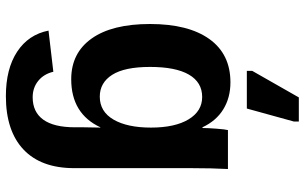

<svg xmlns="http://www.w3.org/2000/svg" viewBox="-208 -596 1017 640"><g transform="rotate(90 300.0 -276.5)"><path d="M300.8 211.9Q210 211.9 152.8 174.3Q95.7 136.7 82.5 69.8L219.7 53.7Q227.1 85.4 250 104Q272.9 122.6 304.7 122.6Q354 122.6 379.4 87.2Q404.8 51.8 404.8 -18.1V-46.9L405.8 -103H404.8Q359.4 -5.9 244.6 -5.9Q157.2 -5.9 108.9 -74Q60.5 -142.1 60.5 -268.6Q60.5 -396.5 110.8 -466.6Q161.1 -536.6 254.9 -536.6Q306.2 -536.6 344.7 -512.9Q383.3 -489.3 404.8 -443.4H407.2Q407.2 -460.4 409.4 -489.7Q411.6 -519 414.1 -528.3H543.9Q541 -475.6 541 -406.2V-16.1Q541 94.7 478.8 153.3Q416.5 211.9 300.8 211.9ZM405.8 -271.5Q405.8 -351.6 378.4 -397Q351.1 -442.4 303.7 -442.4Q254.9 -442.4 229.2 -398.2Q203.6 -354 203.6 -268.6Q203.6 -183.6 230 -142.3Q256.3 -101.1 302.7 -101.1Q352.5 -101.1 379.2 -147Q405.8 -192.9 405.8 -271.5ZM385.7 -764.6V-748.5L342.3 -591.3H216.8V-609.4L305.2 -764.6Z"/></g></svg>

Font: Cousine
Style: Bold
Weight: 700
Monospace: yes
Designer: Steve Matteson
Foundry: Ascender Corporation
Version: Version 1.20